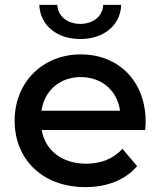

<svg xmlns="http://www.w3.org/2000/svg" viewBox="-20 -761 657 787"><path d="M150 -307C162 -390 225 -445 311 -445C398 -445 461 -389 472 -307ZM330 6C420 6 494 -24 542 -80L482 -151C444 -110 394 -90 333 -90C234 -90 165 -145 151 -228H575C576 -239 577 -253 577 -262C577 -427 467 -538 311 -538C155 -538 40 -424 40 -266C40 -107 155 6 330 6ZM309 -601C402 -601 473 -654 477 -741H403C401 -693 360 -663 309 -663C258 -663 217 -693 215 -741H141C145 -654 216 -601 309 -601Z"/></svg>

Font: Montserrat-Alt1 SemBd
Style: Regular
Weight: 600
Designer: Differentunic
Foundry: Differentunic
Version: Version 7.222